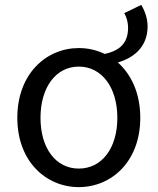

<svg xmlns="http://www.w3.org/2000/svg" viewBox="-20 -754 646 787"><path d="M303 13C436 13 555 -91 555 -271C555 -372 518 -449 463 -498C526 -516 585 -560 585 -646C585 -678 574 -709 559 -734L489 -700C500 -683 505 -660 505 -640C505 -578 471 -546 409 -533C376 -549 340 -557 303 -557C170 -557 51 -452 51 -271C51 -91 170 13 303 13ZM303 -63C209 -63 146 -146 146 -271C146 -396 209 -481 303 -481C397 -481 461 -396 461 -271C461 -146 397 -63 303 -63Z"/></svg>

Font: Source Han Sans TC
Style: Regular
Weight: 400
Designer: Ryoko NISHIZUKA 西塚涼子 (kana, bopomofo & ideographs); Paul D. Hunt (Latin, Greek & Cyrillic); Sandoll Communications 산돌커뮤니
Foundry: Adobe
Version: Version 2.002;hotconv 1.0.116;makeotfexe 2.5.65601